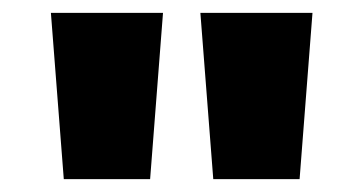

<svg xmlns="http://www.w3.org/2000/svg" viewBox="-20 -734 564 298"><path d="M233 -714 213 -456H79L59 -714ZM465 -714 445 -456H311L291 -714Z"/></svg>

Font: Noto Sans Black
Style: Regular
Weight: 900
Designer: Monotype Design Team
Foundry: Monotype Imaging Inc.
Version: Version 2.007